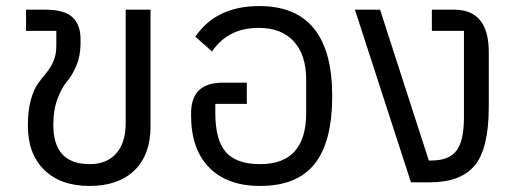

<svg xmlns="http://www.w3.org/2000/svg" viewBox="-20 -602 1704 634"><path d="M276 12Q180 12 126 -41Q72 -94 72 -187Q72 -236 81.5 -271Q91 -306 105 -325.5Q119 -345 133 -361.5Q147 -378 156.5 -400Q166 -422 166 -451V-500H66V-570H129Q193 -570 219.5 -545Q246 -520 246 -472V-460Q246 -418 232 -385Q218 -352 201 -332.5Q184 -313 170 -276Q156 -239 156 -190Q156 -60 276 -60Q332 -60 363.5 -95Q395 -130 395 -196V-570H477V-184Q477 -91 424 -39.5Q371 12 276 12Z M839 12Q730 12 670.5 -49Q611 -110 611 -220V-228Q611 -329 715 -329H795V-259H691V-229Q691 -139 726 -99.5Q761 -60 839 -60Q991 -60 991 -229V-339Q991 -421 950 -465.5Q909 -510 834 -510Q733 -510 680 -432L625 -481Q694 -582 836 -582Q1077 -582 1077 -285Q1077 -134 1019 -61Q961 12 839 12Z M1337 0 1152 -570H1235L1396 -72H1405Q1462 -72 1487 -104Q1512 -136 1512 -215V-500H1406V-570H1480Q1594 -570 1594 -430V-250Q1594 -111 1547.5 -55.5Q1501 0 1400 0Z"/></svg>

Font: Anuphan
Style: Regular
Weight: 400
Designer: Mike Abbink, Paul van der Laan, Pieter van Rosmalen, Mint Tantisuwanna
Foundry: Bold Monday; Cadson Demak
Version: Version 3.002;hotconv 1.0.109;makeotfexe 2.5.65596